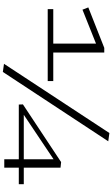

<svg xmlns="http://www.w3.org/2000/svg" viewBox="260 -1038 788 1348"><g transform="rotate(90 654.0 -364.0)"><path d="M44 -305V-344H286V-644L48 -549L32 -590L316 -702H349V-344H549V-305ZM485 10 428 2 914 -738 972 -730ZM714 -102 713 -131 1118 -399 1157 -395V-137H1273V-102H1157V0H1098V-102ZM786 -137H1098V-346Z"/></g></svg>

Font: Georama ExtraExtended Light
Style: Regular
Weight: 300
Width: 8
Designer: Jean-Baptiste Levee
Foundry: Production Type
Version: Version 1.000